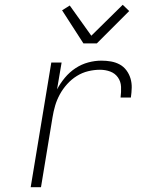

<svg xmlns="http://www.w3.org/2000/svg" viewBox="-20 -781 640 801"><path d="M108 0 194 -520H237L218 -408Q231 -433 250.5 -456.5Q270 -480 295 -496.5Q320 -513 348 -520.5Q376 -528 403 -528Q424 -528 443.5 -524.5Q463 -521 479.5 -512Q496 -503 507.5 -487.5Q519 -472 524.5 -453.5Q530 -435 529.5 -415Q529 -395 526 -374H483Q486 -397 485 -419Q484 -441 472 -458Q460 -475 440 -482.5Q420 -490 397 -490Q373 -490 348 -484Q323 -478 300.5 -464Q278 -450 260 -430Q242 -410 229.5 -387Q217 -364 210 -340Q203 -316 199 -291L151 0ZM328 -600 239 -738 271 -758 361 -632 492 -761 519 -735 384 -600Z"/></svg>

Font: Iosevka XLt Ex Obl
Style: Regular
Weight: 200
Width: 7
Italic angle: -9°
Monospace: yes
Designer: Belleve Invis
Foundry: Belleve Invis
Version: Version 32.5.0; ttfautohint (v1.8.4)